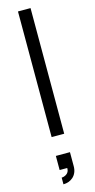

<svg xmlns="http://www.w3.org/2000/svg" viewBox="-151 -773 536 1085"><g transform="rotate(-15 117.0 -230.0)"><path d="M80 0H153.5V-735H80ZM75.5 275C117 275 158 247.5 158 191.5V109H75.5V191.5H120C122 227.5 87.5 236 75.5 236Z"/></g></svg>

Font: Eudonet
Style: Regular
Weight: 400
Designer: Mikhail Sharanda
Foundry: Mikhail Sharanda
Version: Version 4.503;Glyphs 3.1.2 (3151)